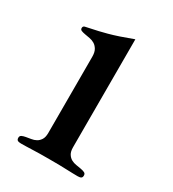

<svg xmlns="http://www.w3.org/2000/svg" viewBox="-123 -532 543 604"><g transform="rotate(30 148.0 -230.0)"><path d="M192.9 -69.8Q192.9 -54.2 198.5 -45.4Q204.1 -36.6 212.2 -32.2Q220.2 -27.8 230 -26.4Q239.7 -24.9 247.8 -23.4Q255.9 -22 261.5 -19.3Q267.1 -16.6 267.1 -9.8Q267.1 -2.9 263.2 -0.5Q259.3 2 251 2Q241.7 2 232.2 1.7Q222.7 1.5 210.9 1Q199.2 0.5 183.8 0.2Q168.5 0 147.9 0Q127.4 0 112.1 0.2Q96.7 0.5 85 1Q73.2 1.5 63.7 1.7Q54.2 2 44.9 2Q36.6 2 32.7 -0.5Q28.8 -2.9 28.8 -9.8Q28.8 -16.6 34.4 -19.3Q40 -22 48.1 -23.4Q56.2 -24.9 65.9 -26.4Q75.7 -27.8 83.7 -32.2Q91.8 -36.6 97.4 -45.4Q103 -54.2 103 -69.8V-346.2Q103 -362.8 97.4 -372.3Q91.8 -381.8 83.7 -386.7Q75.7 -391.6 65.9 -393.3Q56.2 -395 48.1 -396.5Q40 -397.9 34.4 -400.1Q28.8 -402.3 28.8 -408.2Q28.8 -415 34.9 -416.7Q41 -418.5 58.8 -421.9Q76.7 -425.3 108.9 -433.8Q141.1 -442.4 192.9 -461.9Z"/></g></svg>

Font: XB Zar
Style: Regular
Weight: 400
Designer: Behnam
Foundry: Irmug
Version: Version 8.005 2009